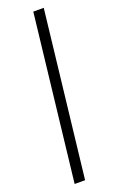

<svg xmlns="http://www.w3.org/2000/svg" viewBox="-195 -829 700 1138"><g transform="rotate(-20 155.0 -260.0)"><path d="M182.6 -782.2H248.5L129.4 261.7H63.5Z"/></g></svg>

Font: Proza Libre
Style: Italic
Weight: 400
Designer: Jasper de Waard
Foundry: Jasper de Waard
Version: Version 1.000; ttfautohint (v1.4.1.8-43bc)